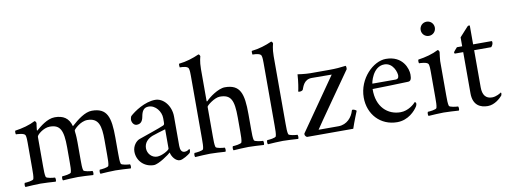

<svg xmlns="http://www.w3.org/2000/svg" viewBox="-57 -985 3443 1300"><g transform="rotate(-10 1664.0 -335.0)"><path d="M174.8 -363.3C174.8 -371.1 179.7 -403.3 180.7 -410.2C180.7 -415 174.8 -425.8 169.9 -425.8C130.9 -405.3 80.1 -391.6 30.3 -384.8C26.4 -379.9 28.3 -361.3 30.3 -359.4C37.1 -359.4 86.9 -358.4 93.8 -341.8C98.6 -330.1 98.6 -303.7 98.6 -291V-113.3C98.6 -84 98.6 -56.6 93.8 -41C90.8 -30.3 43.9 -25.4 32.2 -25.4C28.3 -20.5 27.3 -2 32.2 2.9C72.3 1 97.7 -2 135.7 -2C173.8 -2 200.2 1 240.2 2.9C245.1 -2 244.1 -20.5 240.2 -25.4C228.5 -25.4 181.6 -30.3 178.7 -41C173.8 -56.6 173.8 -84 173.8 -113.3V-317.4C173.8 -330.1 220.7 -371.1 264.6 -371.1C335 -371.1 356.4 -332 356.4 -212.9V-113.3C356.4 -84 356.4 -56.6 351.6 -41C348.6 -30.3 301.8 -25.4 290 -25.4C286.1 -20.5 285.2 -2 290 2.9C330.1 1 355.5 -2 393.6 -2C431.6 -2 458 1 498 2.9C502.9 -2 502 -20.5 498 -25.4C486.3 -25.4 439.5 -30.3 436.5 -41C431.6 -56.6 431.6 -84 431.6 -113.3V-233.4C431.6 -251 430.7 -284.2 427.7 -302.7C427.7 -304.7 426.8 -314.5 426.8 -315.4C426.8 -322.3 474.6 -371.1 522.5 -371.1C601.6 -371.1 614.3 -314.5 614.3 -217.8V-113.3C614.3 -84 614.3 -56.6 609.4 -41C606.4 -30.3 559.6 -25.4 547.9 -25.4C543.9 -20.5 543 -2 547.9 2.9C587.9 1 613.3 -2 651.4 -2C689.5 -2 715.8 1 755.9 2.9C760.7 -2 759.8 -20.5 755.9 -25.4C744.1 -25.4 697.3 -30.3 694.3 -41C689.5 -56.6 689.5 -84 689.5 -113.3V-220.7C689.5 -362.3 668.9 -427.7 563.5 -427.7C516.6 -427.7 462.9 -385.7 419.9 -346.7C404.3 -405.3 366.2 -427.7 308.6 -427.7C255.9 -427.7 204.1 -381.8 179.7 -361.3C178.7 -360.4 177.7 -359.4 176.8 -359.4C174.8 -359.4 174.8 -362.3 174.8 -363.3Z M946.3 -44.9C909.2 -44.9 880.9 -77.1 880.9 -113.3C880.9 -150.4 905.3 -175.8 940.4 -189.5C958 -196.3 1004.9 -210 1031.2 -217.8V-85C1031.2 -75.2 980.5 -44.9 946.3 -44.9ZM999 -425.8C927.7 -425.8 851.6 -374 821.3 -345.7C817.4 -340.8 814.5 -326.2 814.5 -322.3C814.5 -302.7 827.1 -281.2 847.7 -281.2C872.1 -281.2 887.7 -294.9 893.6 -328.1C900.4 -366.2 913.1 -388.7 947.3 -388.7C995.1 -388.7 1031.2 -338.9 1031.2 -294.9V-268.6C1031.2 -251 1029.3 -248 1019.5 -244.1C991.2 -231.4 903.3 -202.1 848.6 -182.6C827.1 -174.8 799.8 -144.5 799.8 -104.5C799.8 -41 849.6 7.8 914.1 7.8C948.2 7.8 1022.5 -45.9 1034.2 -57.6C1040 -27.3 1065.4 5.9 1093.8 5.9C1114.3 5.9 1155.3 -20.5 1167 -31.2C1169.9 -36.1 1171.9 -43.9 1171.9 -49.8C1171.9 -52.7 1170.9 -57.6 1168 -57.6C1165 -55.7 1153.3 -44.9 1135.7 -44.9C1113.3 -44.9 1105.5 -64.5 1105.5 -90.8V-292C1105.5 -367.2 1054.7 -425.8 999 -425.8Z M1265.6 -544.9V-113.3C1265.6 -84 1265.6 -56.6 1260.7 -41C1257.8 -30.3 1210.9 -25.4 1199.2 -25.4C1195.3 -20.5 1194.3 -2 1199.2 2.9C1239.3 1 1264.6 -2 1302.7 -2C1340.8 -2 1367.2 1 1407.2 2.9C1412.1 -2 1411.1 -20.5 1407.2 -25.4C1395.5 -25.4 1348.6 -30.3 1345.7 -41C1340.8 -56.6 1340.8 -84 1340.8 -113.3V-317.4C1340.8 -326.2 1397.5 -371.1 1433.6 -371.1C1509.8 -371.1 1529.3 -332 1529.3 -210.9V-113.3C1529.3 -84 1529.3 -56.6 1524.4 -41C1521.5 -30.3 1474.6 -25.4 1462.9 -25.4C1459 -20.5 1458 -2 1462.9 2.9C1502.9 1 1528.3 -2 1566.4 -2C1604.5 -2 1630.9 1 1670.9 2.9C1675.8 -2 1674.8 -20.5 1670.9 -25.4C1659.2 -25.4 1612.3 -30.3 1609.4 -41C1604.5 -56.6 1604.5 -84 1604.5 -113.3V-220.7C1604.5 -362.3 1584 -427.7 1478.5 -427.7C1431.6 -427.7 1366.2 -377.9 1346.7 -356.4C1345.7 -355.5 1344.7 -354.5 1343.8 -354.5C1341.8 -354.5 1340.8 -355.5 1340.8 -356.4V-577.1C1340.8 -630.9 1351.6 -662.1 1351.6 -662.1C1351.6 -668.9 1345.7 -677.7 1340.8 -677.7C1299.8 -659.2 1251 -643.6 1202.1 -638.7C1198.2 -637.7 1200.2 -613.3 1201.2 -613.3C1228.5 -613.3 1254.9 -609.4 1260.7 -595.7C1265.6 -584 1265.6 -557.6 1265.6 -544.9Z M1702.1 -638.7C1698.2 -637.7 1700.2 -613.3 1701.2 -613.3C1728.5 -613.3 1754.9 -609.4 1760.7 -595.7C1765.6 -584 1765.6 -558.6 1765.6 -544.9V-113.3C1765.6 -84 1765.6 -56.6 1760.7 -41C1757.8 -30.3 1710.9 -25.4 1699.2 -25.4C1695.3 -20.5 1694.3 -2 1699.2 2.9C1739.3 1 1764.6 -2 1802.7 -2C1840.8 -2 1867.2 1 1907.2 2.9C1912.1 -2 1911.1 -20.5 1907.2 -25.4C1895.5 -25.4 1848.6 -30.3 1845.7 -41C1840.8 -56.6 1840.8 -84 1840.8 -113.3V-577.1C1840.8 -630.9 1851.6 -662.1 1851.6 -662.1C1851.6 -668.9 1845.7 -677.7 1840.8 -677.7C1799.8 -659.2 1751 -643.6 1702.1 -638.7Z M2065.4 -420.9C2030.3 -420.9 1978.5 -428.7 1978.5 -428.7C1975.6 -377 1966.8 -328.1 1962.9 -313.5C1962.9 -311.5 1967.8 -310.5 1973.6 -310.5C1983.4 -310.5 1993.2 -315.4 1995.1 -319.3C2002.9 -336.9 2013.7 -387.7 2069.3 -387.7L2206.1 -386.7L1955.1 -26.4C1954.1 -25.4 1954.1 -20.5 1954.1 -19.5C1954.1 -11.7 1961.9 -2 1968.8 0H2286.1C2300.8 -44.9 2330.1 -116.2 2330.1 -116.2C2325.2 -122.1 2312.5 -127.9 2304.7 -127.9C2300.8 -127.9 2298.8 -127 2297.9 -122.1C2286.1 -80.1 2250 -34.2 2190.4 -34.2H2053.7C2053.7 -37.1 2312.5 -405.3 2312.5 -405.3C2312.5 -410.2 2314.5 -420.9 2309.6 -428.7C2269.5 -423.8 2243.2 -420.9 2190.4 -420.9Z M2461.9 -242.2C2473.6 -242.2 2677.7 -247.1 2708 -249C2726.6 -250 2731.4 -266.6 2731.4 -294.9C2731.4 -334 2702.1 -427.7 2585 -427.7C2499 -427.7 2392.6 -326.2 2392.6 -195.3C2392.6 -80.1 2472.7 7.8 2587.9 7.8C2664.1 7.8 2712.9 -46.9 2730.5 -75.2C2733.4 -80.1 2736.3 -87.9 2736.3 -92.8C2736.3 -100.6 2729.5 -106.4 2728.5 -106.4C2715.8 -91.8 2674.8 -54.7 2621.1 -54.7C2535.2 -54.7 2459 -117.2 2461.9 -242.2ZM2568.4 -392.6C2627.9 -392.6 2649.4 -324.2 2648.4 -300.8C2647.5 -283.2 2637.7 -278.3 2626 -278.3H2466.8C2464.8 -278.3 2486.3 -392.6 2568.4 -392.6Z M2945.3 -349.6C2945.3 -359.4 2951.2 -403.3 2952.1 -410.2C2952.1 -415 2946.3 -425.8 2941.4 -425.8C2902.3 -405.3 2851.6 -391.6 2801.8 -384.8C2797.9 -379.9 2799.8 -361.3 2801.8 -359.4C2808.6 -359.4 2858.4 -358.4 2865.2 -341.8C2870.1 -330.1 2870.1 -303.7 2870.1 -291V-113.3C2870.1 -84 2870.1 -56.6 2865.2 -41C2862.3 -30.3 2815.4 -25.4 2803.7 -25.4C2799.8 -20.5 2798.8 -2 2803.7 2.9C2843.8 1 2869.1 -2 2907.2 -2C2945.3 -2 2971.7 1 3011.7 2.9C3016.6 -2 3015.6 -20.5 3011.7 -25.4C3000 -25.4 2953.1 -30.3 2950.2 -41C2945.3 -56.6 2945.3 -84 2945.3 -113.3ZM2851.6 -579.1C2851.6 -551.8 2873 -530.3 2900.4 -530.3C2927.7 -530.3 2949.2 -551.8 2949.2 -579.1C2949.2 -606.4 2927.7 -627.9 2900.4 -627.9C2873 -627.9 2851.6 -606.4 2851.6 -579.1Z M3184.6 -381.8H3301.8C3310.5 -390.6 3315.4 -402.3 3315.4 -411.1C3315.4 -417 3315.4 -421.9 3310.5 -421.9H3184.6V-549.8C3184.6 -553.7 3173.8 -553.7 3168.9 -548.8C3167 -545.9 3127.9 -504.9 3109.4 -483.4V-421.9H3073.2C3072.3 -420.9 3047.9 -394.5 3047.9 -390.6C3047.9 -387.7 3049.8 -381.8 3052.7 -381.8H3109.4V-98.6C3109.4 -14.6 3161.1 6.8 3210.9 6.8C3258.8 6.8 3297.9 -31.2 3311.5 -46.9C3312.5 -47.9 3315.4 -55.7 3315.4 -61.5C3315.4 -64.5 3314.5 -67.4 3312.5 -68.4C3305.7 -63.5 3278.3 -45.9 3249 -45.9C3206.1 -45.9 3184.6 -74.2 3184.6 -126Z"/></g></svg>

Font: Crimson
Style: Roman
Weight: 400
Version: Version 0.2